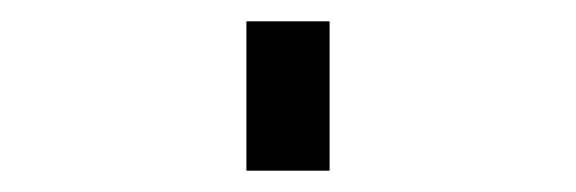

<svg xmlns="http://www.w3.org/2000/svg" viewBox="-20 60 540 180"><path d="M211 220V80H289V220Z"/></svg>

Font: Iosevka Slab
Style: Regular
Weight: 400
Monospace: yes
Designer: Belleve Invis
Foundry: Belleve Invis
Version: Version 11.2.4; ttfautohint (v1.8.3)